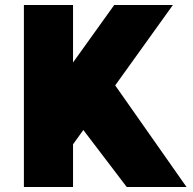

<svg xmlns="http://www.w3.org/2000/svg" viewBox="-20 -745 768 765"><path d="M484.9 0 312 -227.1 271 -169.9V0H75.2V-725.1H271V-496.1L435.1 -725.1H668.9L439 -404.8L723.1 0Z"/></svg>

Font: Stilu Bold
Style: Regular
Weight: 700
Designer: Genilson Lima Santos
Foundry: Genilson Lima Santos
Version: Version 1.200;PS 001.200;hotconv 1.0.88;makeotf.lib2.5.64775